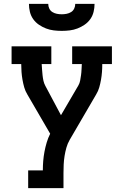

<svg xmlns="http://www.w3.org/2000/svg" viewBox="-20 -975 640 995"><path d="M126 0V-92H202Q202 -117 204 -141Q206 -165 210.5 -189Q215 -213 222 -236.5Q229 -260 240 -282L122 -485Q111 -503 105.5 -522.5Q100 -542 96.5 -562Q93 -582 91.5 -602Q90 -622 90 -643H40V-735H246V-643H196Q197 -628 198 -614Q199 -600 200.5 -585.5Q202 -571 205 -557Q208 -543 215 -530L296 -378L386 -532Q393 -544 395.5 -558Q398 -572 400 -586Q402 -600 402.5 -614.5Q403 -629 404 -643H354V-735H560V-643H510Q510 -622 508.5 -602Q507 -582 503.5 -562Q500 -542 494.5 -522.5Q489 -503 478 -485L341 -250Q330 -231 324 -209.5Q318 -188 314.5 -166Q311 -144 310 -122Q309 -100 309 -78V0ZM300 -815Q279 -815 258.5 -817.5Q238 -820 218.5 -827.5Q199 -835 181.5 -847Q164 -859 152 -876Q140 -893 135 -913.5Q130 -934 130 -955H230Q230 -942 235.5 -930.5Q241 -919 251.5 -912.5Q262 -906 274.5 -903.5Q287 -901 300 -901Q313 -901 325.5 -903.5Q338 -906 348.5 -912.5Q359 -919 364.5 -930.5Q370 -942 370 -955H470Q470 -934 465 -913.5Q460 -893 448 -876Q436 -859 418.5 -847Q401 -835 381.5 -827.5Q362 -820 341.5 -817.5Q321 -815 300 -815Z"/></svg>

Font: Iosevka Curly Slab SmBdEx
Style: Regular
Weight: 600
Width: 7
Monospace: yes
Designer: Belleve Invis
Foundry: Belleve Invis
Version: Version 11.1.0; ttfautohint (v1.8.3)